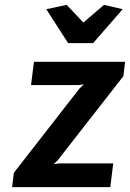

<svg xmlns="http://www.w3.org/2000/svg" viewBox="-20 -772 536 792"><path d="M409 -752 486 -734 364 -594H261L171 -734L255 -752L324 -679ZM30 0 37 -59 308 -407 326 -424 304 -421H108L120 -517H496L489 -458L219 -112L202 -95L225 -98H447L435 0Z"/></svg>

Font: Expletus Sans
Style: Italic
Weight: 400
Italic angle: -7°
Designer: Jasper de Waard
Foundry: Designtown
Version: Version 7.500